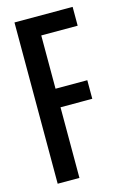

<svg xmlns="http://www.w3.org/2000/svg" viewBox="-105 -710 491 759"><g transform="rotate(-15 140.5 -330.0)"><path d="M34 0V-660H272V-583H123V-365H253V-289H123V0Z"/></g></svg>

Font: Bricolage Grotesque 96pt Condensed
Style: Regular
Weight: 400
Width: 3
Designer: Mathieu Triay
Foundry: Atelier Triay
Version: Version 1.001; ttfautohint (v1.8.4.7-5d5b);gftools[0.9.33.de